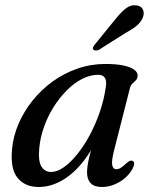

<svg xmlns="http://www.w3.org/2000/svg" viewBox="-20 -717 591 747"><path d="M423.4 -130.2Q413.2 -89.5 416.7 -74.1Q420.2 -58.6 432 -58.6Q440.8 -58.6 449.6 -63.9Q458.4 -69.2 471.7 -81.7Q480.1 -89.3 485.6 -91.4Q491.1 -93.4 496.2 -90.9Q502.1 -88 502 -80.2Q501.8 -72.4 495.9 -61Q478.1 -28.4 444.8 -9Q411.4 10.5 376.2 10.5Q347.2 10.5 333 -4Q318.7 -18.5 318.7 -46.4Q318.7 -58 320.6 -72Q322.5 -85.9 327.4 -106.5Q332.3 -127.1 341.4 -158Q350.5 -188.9 364.6 -234.1L374.1 -216.9Q346.6 -144.4 307.6 -93.5Q268.6 -42.6 223.1 -16Q177.6 10.5 130.4 10.5Q77.5 10.5 48.5 -24.8Q19.5 -60.1 26.9 -136.7Q31.4 -186.9 52.1 -235.2Q72.8 -283.4 106.7 -325.7Q140.6 -367.9 184.9 -400Q229.2 -432 281.3 -450.1Q333.5 -468.2 390.2 -468.2Q432.9 -468.2 461.1 -462Q489.2 -455.8 503 -445.3Q516.7 -434.7 515.5 -421.3Q514.5 -410.5 508.3 -404.3Q502 -398.1 495.3 -391.9Q488.5 -385.7 485.6 -374.7ZM132.8 -141.3Q128 -89.8 141.3 -68.9Q154.5 -47.9 179.1 -47.9Q201.9 -47.9 227.8 -65.9Q253.6 -83.8 279.6 -115.8Q305.5 -147.8 328.2 -189.5Q350.9 -231.1 367.5 -279.1Q384.2 -327.1 391.5 -377Q395.8 -402.8 387.9 -414.4Q380 -426 362.3 -426Q331 -426 299.8 -410.1Q268.6 -394.2 240.4 -366Q212.2 -337.9 189.2 -301.6Q166.2 -265.3 151.5 -224.2Q136.8 -183.1 132.8 -141.3ZM427.3 -640.3Q449.1 -668 468.8 -683.6Q488.4 -699.2 510.5 -696.1Q529.7 -693.9 536.1 -679.6Q542.4 -665.3 535.8 -649.2Q528.7 -631.3 512.6 -617.6Q496.5 -603.9 470.9 -590.3L365.2 -523.5Q359 -520.8 352.6 -520.6Q346.2 -520.3 343.3 -524.1Q339.4 -528.5 342.3 -534Q345.1 -539.5 349.8 -545Z"/></svg>

Font: Fraunces Wonky
Style: Italic
Weight: 900
Italic angle: -16°
Version: Version 1.000;[b76b70a41]